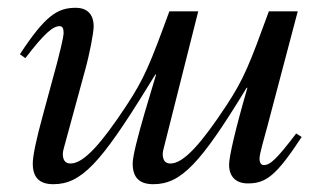

<svg xmlns="http://www.w3.org/2000/svg" viewBox="-20 -461 825 492"><path d="M739 -119C688 -52 672 -38 656 -38C649 -38 645 -44 645 -55C645 -67 659 -114 664 -133L743 -432H669C620 -298 606 -260 559 -189C497 -95 451 -42 417 -42C402 -42 397 -52 397 -67C397 -71 399 -80 400 -83L488 -432H414C365 -298 350 -260 303 -189C241 -95 195 -42 161 -42C146 -42 141 -52 141 -67C141 -71 143 -80 144 -83L198 -281C210 -324 220 -378 220 -393C220 -424 204 -441 174 -441C127 -441 96 -421 31 -322L45 -312C96 -379 117 -394 133 -394C140 -394 143 -388 143 -377C143 -365 132 -322 126 -299L91 -170C72 -101 64 -61 64 -42C64 -5 82 11 117 11C188 11 238 -43 357 -236L378 -270H380L351 -173C333 -111 320 -61 320 -42C320 -5 338 11 373 11C444 11 494 -42 612 -236H614C584 -133 567 -60 567 -39C567 -8 585 9 615 9C662 9 688 -11 753 -110Z"/></svg>

Font: XITS
Style: Italic
Weight: 400
Italic angle: -16.33°
Designer: MicroPress Inc., with final additions and corrections provided by Coen Hoffman, Elsevier (retired)
Version: Version 1.107